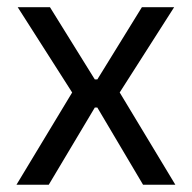

<svg xmlns="http://www.w3.org/2000/svg" viewBox="-20 -508 527 528"><path d="M114.1 0H25.3L185.6 -265.5V-242.4L28.7 -488.2H117.4L240.7 -289.6H247.7L370.2 -488.2H458.9L302 -242.5V-265.6L462.2 0H373.4L247.7 -212.2H240.7Z"/></svg>

Font: Anek Kannada Medium
Style: Regular
Weight: 500
Designer: Vaishnavi Murthy, Maithili Shingre (Kannada) & Yesha Goshar (Latin)
Foundry: Ek Type
Version: Version 1.003